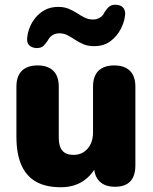

<svg xmlns="http://www.w3.org/2000/svg" viewBox="-20 -776 641 807"><path d="M236 11Q172 11 131 -12.5Q90 -36 69.5 -83Q49 -130 49 -202V-412Q49 -456 72 -478.5Q95 -501 138 -501Q181 -501 204 -478.5Q227 -456 227 -412V-197Q227 -161 242 -143Q257 -125 289 -125Q325 -125 348 -151Q371 -177 371 -220V-412Q371 -456 394 -478.5Q417 -501 460 -501Q503 -501 526 -478.5Q549 -456 549 -412V-81Q549 9 463 9Q421 9 398 -14Q375 -37 375 -81V-139L391 -90Q369 -41 329.5 -15Q290 11 236 11ZM131 -574Q111 -576 101 -587.5Q91 -599 95 -623Q97 -641 105.5 -662Q114 -683 130 -702.5Q146 -722 169.5 -734.5Q193 -747 225 -747Q250 -747 269 -739Q288 -731 304 -720.5Q320 -710 336 -702Q352 -694 371 -694Q387 -694 400 -702Q413 -710 419 -724Q429 -740 439.5 -748.5Q450 -757 468 -756Q490 -755 499.5 -741.5Q509 -728 505 -707Q502 -682 487 -653Q472 -624 444.5 -603Q417 -582 375 -582Q350 -582 331 -590Q312 -598 295.5 -609Q279 -620 263.5 -628Q248 -636 229 -636Q213 -636 200.5 -628Q188 -620 181 -606Q174 -595 163.5 -584Q153 -573 131 -574Z"/></svg>

Font: Nunito ExtraLight Black
Style: Regular
Weight: 900
Version: Version 3.602